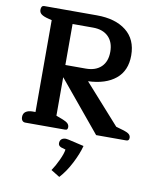

<svg xmlns="http://www.w3.org/2000/svg" viewBox="-102 -773 917 1130"><g transform="rotate(10 356.0 -207.5)"><path d="M54 -30Q54 -51 69 -61.5Q84 -72 110 -72H127V-621L107 -626Q78 -633 64.5 -643Q51 -653 51 -670Q51 -695 70 -695H384Q495 -695 559.5 -644Q624 -593 624 -497Q624 -406 564.5 -357Q505 -308 400 -304L610 -69L658 -55Q680 -48 689.5 -39.5Q699 -31 699 -18Q699 0 682 0H502L252 -302V-72L294 -56Q314 -48 323 -39Q332 -30 332 -17Q332 -9 328.5 -4.5Q325 0 315 0H79Q67 0 60.5 -8Q54 -16 54 -30ZM374 -375Q433 -375 466 -407Q499 -439 499 -497Q499 -555 466 -587.5Q433 -620 374 -620H252V-375ZM279 248Q299 219 317.5 179Q336 139 339 115L312 107Q295 100 295 85Q295 69 304.5 60.5Q314 52 331 52Q335 52 345 54L440 76Q428 123 398 181.5Q368 240 331 280Z"/></g></svg>

Font: MaitreeSemiBold
Style: Regular
Weight: 600
Designer: CadsonDemak Team
Foundry: CadsonDemak
Version: Version 1.000